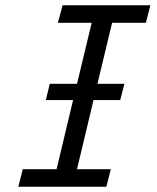

<svg xmlns="http://www.w3.org/2000/svg" viewBox="-20 -713 600 733"><path d="M50 0 67 -67H196L259 -331H155L170 -393H274L330 -626H201L219 -693H554L537 -626H408L352 -393H455L439 -331H337L274 -67H403L386 0Z"/></svg>

Font: Ubuntu Sans Mono
Style: Italic
Weight: 400
Italic angle: -13.5°
Monospace: yes
Designer: Dalton Maag Ltd
Foundry: Dalton Maag Ltd
Version: Version 1.006